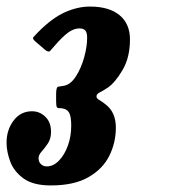

<svg xmlns="http://www.w3.org/2000/svg" viewBox="-43 -555 540 585"><path d="M-23 -120Q-23 -159.5 -1.5 -187.8Q20 -216 54.5 -216Q78 -216 95.2 -199.2Q112.5 -182.5 112.5 -153.5Q112.5 -132.5 103 -118.2Q93.5 -104 84 -93.5Q74.5 -83 74.5 -73Q74.5 -61.5 81.8 -54.8Q89 -48 99.5 -48Q119.5 -48 136.5 -65.5Q153.5 -83 163.8 -111.2Q174 -139.5 174 -171.5Q174 -196.5 169.2 -208.2Q164.5 -220 152.5 -223.5Q143.5 -226 138 -225.5Q132.5 -225 130.2 -228.8Q128 -232.5 128 -247V-268Q128 -290 134.2 -290.8Q140.5 -291.5 153.5 -294Q173.5 -298.5 189.2 -323.8Q205 -349 213.8 -381.5Q222.5 -414 222.5 -439.5Q222.5 -456 216.8 -462.2Q211 -468.5 199 -468.5Q182.5 -468.5 165.2 -456.2Q148 -444 123 -415Q114.5 -405.5 109.8 -400Q105 -394.5 94 -403.5L65.5 -428Q54.5 -437 59 -442.2Q63.5 -447.5 72.5 -456.5Q115.5 -500 154.5 -517.5Q193.5 -535 231 -535Q289.5 -535 321.2 -508.8Q353 -482.5 353 -435Q353 -380 330.5 -341.8Q308 -303.5 285.5 -288Q268.5 -277 259.8 -272.8Q251 -268.5 251 -261Q251 -255 259.2 -250.5Q267.5 -246 280.5 -235.5Q310 -212 310 -166Q310 -120.5 290 -80.2Q270 -40 226.2 -15Q182.5 10 112 10Q58 10 28.8 -11.2Q-0.5 -32.5 -11.8 -62.8Q-23 -93 -23 -120Z"/></svg>

Font: Besley* Condensed Semi
Style: Italic
Weight: 600
Width: 3
Italic angle: -13°
Designer: Owen Earl
Foundry: indestructible type*
Version: Version 3.000; ttfautohint (v1.8.3)